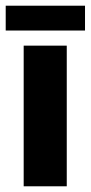

<svg xmlns="http://www.w3.org/2000/svg" viewBox="-30 -653 318 673"><path d="M53 -493H204V0H53ZM-10 -633H268V-546H-10Z"/></svg>

Font: HK Grotesk Black
Style: Regular
Weight: 900
Designer: Alfredo Marco Pradil
Foundry: Hanken Design Co.
Version: Version 3.001